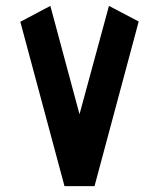

<svg xmlns="http://www.w3.org/2000/svg" viewBox="-20 -632 540 652"><path d="M301 0H199L49 -558L151 -612L250 -244L350 -612L451 -559Z"/></svg>

Font: Reem Kufi Medium
Style: Regular
Weight: 500
Designer: Khaled Hosny
Version: Version 1.001